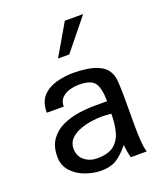

<svg xmlns="http://www.w3.org/2000/svg" viewBox="-129 -766 738 864"><g transform="rotate(-20 240.0 -334.0)"><path d="M209 11.7Q171.9 11.7 133.3 -2Q94.7 -15.6 68.4 -43.9Q42 -72.3 42 -114.3Q42 -164.1 64 -195.3Q85.9 -226.6 121.6 -243.7Q157.2 -260.7 198.7 -267.1Q240.2 -273.4 278.3 -273.4H337.9Q337.9 -333 320.3 -359.9Q302.7 -386.7 243.2 -386.7Q221.7 -386.7 199.2 -380.4Q176.8 -374 161.6 -358.9Q146.5 -343.8 146.5 -317.4H65.4Q65.4 -369.1 91.3 -396.5Q117.2 -423.8 157.2 -434.6Q197.3 -445.3 240.2 -445.3Q269.5 -445.3 304.2 -440.4Q338.9 -435.5 367.7 -419.9Q396.5 -404.3 408.2 -372.1Q414.1 -357.4 415.5 -325.2Q417 -293 417 -264.6V-122.1Q417 -91.8 419.4 -55.2Q421.9 -18.6 428.7 0H351.6Q347.7 -16.6 345.2 -31.2Q342.8 -45.9 340.8 -62.5Q310.5 -24.4 281.2 -6.3Q252 11.7 209 11.7ZM209 -46.9Q263.7 -46.9 291 -69.8Q318.4 -92.8 327.6 -130.9Q336.9 -168.9 336.9 -213.9Q330.1 -214.8 315.9 -215.8Q301.8 -216.8 293 -216.8Q271.5 -216.8 242.7 -212.9Q213.9 -209 186.5 -198.7Q159.2 -188.5 141.1 -170.4Q123 -152.3 123 -124Q123 -87.9 148.4 -67.4Q173.8 -46.9 209 -46.9ZM196.3 -529.3 283.2 -678.7H371.1L250 -529.3Z"/></g></svg>

Font: Padauk
Style: Regular
Weight: 400
Designer: Debbi Hosken, Becca Hirsbrunner Spalinger
Foundry: SIL International
Version: Version 5.003